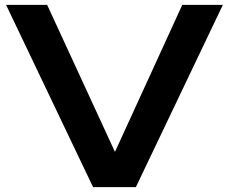

<svg xmlns="http://www.w3.org/2000/svg" viewBox="-20 -770 942 790"><path d="M174 -750H5L363 0H539L897 -750H730L453 -145Z"/></svg>

Font: Bounded Med
Style: Regular
Weight: 500
Designer: Vlad Churkin
Version: Version 3.0